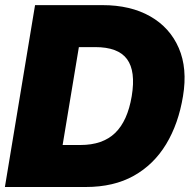

<svg xmlns="http://www.w3.org/2000/svg" viewBox="-23 -748 759 768"><path d="M319.8 0H-3.4L117.2 -727.5H386.7Q499 -727.5 577.9 -682.6Q656.7 -637.7 692.1 -555.9Q727.5 -474.1 709 -363.3Q690.9 -252.9 641.6 -171.4Q592.3 -89.8 512.2 -44.9Q432.1 0 319.8 0ZM227.5 -168H298.8Q387.7 -168 437.5 -216.1Q487.3 -264.2 503.9 -363.3Q520.5 -463.4 485.1 -511.5Q449.7 -559.6 357.9 -559.6H292.5Z"/></svg>

Font: Inter Display Black
Style: Italic
Weight: 900
Italic angle: -9.39999°
Designer: Rasmus Andersson
Foundry: rsms
Version: Version 4.000;git-a52131595